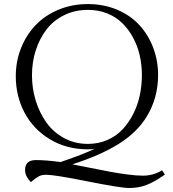

<svg xmlns="http://www.w3.org/2000/svg" viewBox="-20 -731 856 950"><path d="M58.1 -354Q58.1 -427.2 84 -492.7Q109.9 -558.1 156 -606.4Q202.1 -654.8 269.3 -682.9Q336.4 -710.9 415 -710.9Q493.2 -710.9 559.1 -683.1Q625 -655.3 669.2 -607.4Q713.4 -559.6 737.8 -495.6Q762.2 -431.6 762.2 -359.9Q762.2 -247.6 707 -155.8Q658.2 -75.2 565.9 -18.1Q473.6 39.1 337.9 82Q365.7 87.4 430.2 100.3Q494.6 113.3 529.1 119.6Q563.5 126 609.4 132.1Q655.3 138.2 687 138.2Q737.8 138.2 782.2 111.8L795.9 132.8Q745.1 168.5 706.1 183.8Q667 199.2 619.1 199.2Q577.6 199.2 413.8 166.5Q250 133.8 209 133.8Q186.5 133.8 172.6 141.1Q158.7 148.4 132.8 169.9Q104 141.1 104 109.9Q104 61 158.2 61Q207.5 61 279.8 70.8Q391.6 32.7 449.2 4.9Q439 7.8 415 7.8Q309.1 7.8 226.8 -42Q144.5 -91.8 101.3 -173.8Q58.1 -255.9 58.1 -354ZM138.2 -358.9Q138.2 -293.5 156.7 -233.2Q175.3 -172.9 209.5 -124.8Q243.7 -76.7 297.1 -47.9Q350.6 -19 415 -19Q466.3 -19 510.5 -38.1Q554.7 -57.1 585.7 -90.1Q616.7 -123 638.9 -166.5Q661.1 -210 671.6 -259Q682.1 -308.1 682.1 -359.9Q682.1 -409.7 671.4 -456.5Q660.6 -503.4 638.7 -544.4Q616.7 -585.4 585.4 -616.2Q554.2 -647 510.5 -664.6Q466.8 -682.1 415 -682.1Q349.6 -682.1 296.1 -655.3Q242.7 -628.4 208.7 -583.3Q174.8 -538.1 156.5 -480.5Q138.2 -422.9 138.2 -358.9Z"/></svg>

Font: Dehuti
Style: Book
Weight: 400
Version: Version 1.2